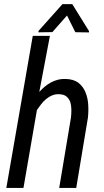

<svg xmlns="http://www.w3.org/2000/svg" viewBox="-20 -927 513 947"><path d="M418.9 -767.1V-773.9L336.4 -906.7H288.1L169.9 -774.4V-767.6L238.3 -768.6L310.5 -850.6L351.6 -768.1ZM173.8 -473.6 226.1 -750H141.6L11.2 0H95.7L162.1 -384.3C168.5 -393.6 175.3 -403.3 182.6 -412.6C189.9 -421.9 197.8 -430.7 207 -438C215.8 -445.3 225.6 -451.7 236.3 -456.1C246.6 -460.4 258.3 -462.9 270.5 -462.4C286.6 -461.9 298.8 -458.5 307.6 -451.2C316.4 -443.8 322.8 -434.6 326.7 -423.3C330.1 -412.1 332 -399.4 332 -386.2C332 -373 331.5 -359.9 330.1 -347.7L272 0H356L413.6 -346.2C416 -367.7 416.5 -389.6 415 -412.1C413.6 -434.6 408.7 -455.1 400.9 -473.6C393.1 -492.2 381.3 -507.3 365.7 -519.5C349.6 -531.2 328.6 -537.1 302.2 -537.6C289.1 -538.1 276.9 -536.6 265.1 -533.7C252.9 -530.3 241.7 -525.9 231.4 -520.5C220.7 -514.6 210.4 -507.8 201.2 -500C191.4 -491.7 182.1 -482.9 173.8 -473.6Z"/></svg>

Font: Roboto Condensed
Style: Italic
Weight: 400
Designer: Google
Version: Version 1.000;PS 001.000;hotconv 1.0.88;makeotf.lib2.5.64775